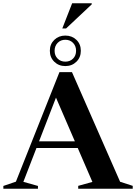

<svg xmlns="http://www.w3.org/2000/svg" viewBox="-32 -1151 829 1171"><path d="M167 -248.5V-289H516V-248.5ZM700.5 -42.5 777.5 -17.5V0H445V-17.5L531.5 -41.5L298 -582L322.5 -589.5L110.5 -42L199.5 -17V0H-11.5V-17L65 -43L330.5 -711H407ZM366.5 -934Q407 -934 434 -908Q461 -882 461 -841Q461 -801 434 -774.5Q407 -748 366.5 -748Q326 -748 299 -774.5Q272 -801 272 -841.5Q272 -881.5 299 -907.8Q326 -934 366.5 -934ZM366.5 -775Q395 -775 413.5 -793.5Q432 -812 432 -841.5Q432 -870.5 413.5 -889.5Q395 -908.5 366.5 -908.5Q338 -908.5 319.5 -889.5Q301 -870.5 301 -841Q301 -812 319.5 -793.5Q338 -775 366.5 -775ZM348 -977.5 408 -1131H527.5V-1124.5L371 -977.5Z"/></svg>

Font: Newsreader 60pt SemiBold
Style: Regular
Weight: 600
Designer: Hugues Gentile
Foundry: Production Type
Version: Version 1.003